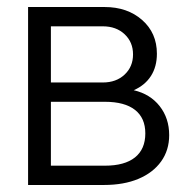

<svg xmlns="http://www.w3.org/2000/svg" viewBox="-20 -527 537 547"><path d="M60 0V-507H278Q343 -507 385 -470Q427 -433 427 -374Q427 -337 410 -310.5Q393 -284 361 -270Q408 -259 435 -224.5Q462 -190 462 -142Q462 -99 439 -67Q416 -35 374.5 -17.5Q333 0 276 0ZM125 -55H279Q335 -55 364.5 -78.5Q394 -102 394 -147Q394 -191 364.5 -214Q335 -237 279 -237H125ZM125 -292H273Q311 -292 335 -314.5Q359 -337 359 -372Q359 -407 335 -429.5Q311 -452 273 -452H125Z"/></svg>

Font: TikTok Sans Light
Style: Regular
Weight: 300
Version: Version 4.000